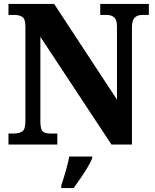

<svg xmlns="http://www.w3.org/2000/svg" viewBox="-20 -734 787 975"><path d="M23 0V-56H50Q77 -56 93 -66.5Q109 -77 109 -119V-599Q109 -638 93.5 -648Q78 -658 57 -658H23V-714H255L574 -228V-599Q574 -634 559.5 -646Q545 -658 524 -658H489V-714H736V-658H701Q678 -658 664 -644.5Q650 -631 650 -595V0H546L185 -547V-119Q185 -77 197 -66.5Q209 -56 235 -56H271V0ZM291 208Q301 179 313.5 136Q326 93 332 61H448V71Q439 92 423 118.5Q407 145 388.5 172Q370 199 354 221H291Z"/></svg>

Font: Noto Serif SemiCondensed ExtraBold
Style: Regular
Weight: 800
Width: 4
Designer: Monotype Design Team
Foundry: Monotype Imaging Inc.
Version: Version 2.015